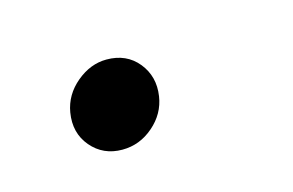

<svg xmlns="http://www.w3.org/2000/svg" viewBox="-33 -155 333 218"><g transform="rotate(-15 133.0 -46.0)"><path d="M91.3 5.9Q68.8 5.9 54.9 -10.5Q41 -26.9 44.9 -50.3Q48.3 -70.3 64.7 -84Q81.1 -97.7 100.1 -97.7Q123.5 -97.7 137 -81.1Q150.4 -64.5 147 -42Q144 -22 127.9 -8.1Q111.8 5.9 91.3 5.9Z"/></g></svg>

Font: Inter 18pt Light
Style: Italic
Weight: 300
Italic angle: -9.3988°
Designer: Rasmus Andersson
Foundry: rsms
Version: Version 4.001;git-66647c0bb